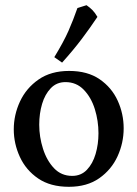

<svg xmlns="http://www.w3.org/2000/svg" viewBox="-20 -708 529 739"><path d="M245 11Q174 11 127 -21Q80 -53 56.5 -104Q33 -155 33 -210Q33 -266 57 -317.5Q81 -369 128.5 -402Q176 -435 246 -435Q317 -435 363.5 -403Q410 -371 433 -320.5Q456 -270 456 -214Q456 -158 432.5 -106.5Q409 -55 362 -22Q315 11 245 11ZM258 -31Q292 -31 314.5 -54.5Q337 -78 348 -115.5Q359 -153 359 -195Q359 -243 345 -288Q331 -333 302.5 -362.5Q274 -392 232 -392Q198 -392 175.5 -368.5Q153 -345 142 -308Q131 -271 131 -228Q131 -181 145.5 -135.5Q160 -90 188 -60.5Q216 -31 258 -31ZM313 -688Q326 -679 335.5 -669.5Q345 -660 355 -643Q327 -601 295 -558.5Q263 -516 219 -467L189 -488Q225 -547 243.5 -589Q262 -631 278 -677Q286 -680 295.5 -682.5Q305 -685 313 -688Z"/></svg>

Font: Ruwudu
Style: Regular
Weight: 400
Designer: Becca Hirsbrunner Spalinger
Foundry: SIL International
Version: Version 3.000